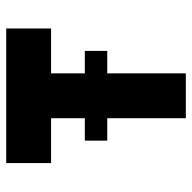

<svg xmlns="http://www.w3.org/2000/svg" viewBox="-20 -586 607 606"><g transform="rotate(-90 283.0 -283.5)"><path d="M495.6 -425.3H354V-318.8H424.8V-248H354V0H212.4V-248H141.6V-318.8H212.4V-425.3H70.8V-566.9H495.6Z"/></g></svg>

Font: Blazma
Style: Regular
Weight: 400
Designer: GGBotNet
Version: 1.00